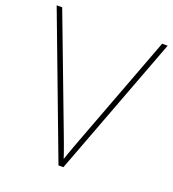

<svg xmlns="http://www.w3.org/2000/svg" viewBox="-131 -814 825 915"><g transform="rotate(20 281.5 -357.0)"><path d="M563 -714 294 0H269L0 -714H28L244 -143Q251 -124 258 -105.5Q265 -87 271 -69.5Q277 -52 282 -37Q287 -52 292.5 -68Q298 -84 305 -102.5Q312 -121 320 -143L535 -714Z"/></g></svg>

Font: Noto Sans Khmer Thin
Style: Regular
Weight: 250
Version: Version 2.003